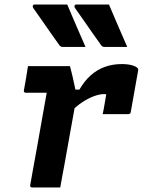

<svg xmlns="http://www.w3.org/2000/svg" viewBox="-20 -831 640 851"><path d="M278 -811Q292 -779 305 -747.5Q318 -716 332 -685Q346 -654 359 -623Q334 -623 310.5 -623Q287 -623 258 -623Q252 -623 248.5 -625.5Q245 -628 243 -631Q220 -663 201.5 -689.5Q183 -716 165 -742Q147 -768 127 -796Q124 -801 125.5 -806Q127 -811 134 -811Q163 -811 184.5 -811Q206 -811 228 -811Q250 -811 278 -811ZM463 -811Q477 -779 490 -747.5Q503 -716 517 -685Q531 -654 544 -623Q519 -623 495.5 -623Q472 -623 443 -623Q437 -623 433.5 -625.5Q430 -628 428 -631Q405 -663 386.5 -689.5Q368 -716 350 -742Q332 -768 312 -796Q309 -801 310.5 -806Q312 -811 319 -811Q348 -811 369.5 -811Q391 -811 413 -811Q435 -811 463 -811ZM104 -538Q112 -538 130.5 -538Q149 -538 173 -538Q197 -538 220.5 -538Q244 -538 263 -538Q282 -538 290 -538Q290 -538 293.5 -525Q297 -512 301.5 -492.5Q306 -473 310 -453.5Q314 -434 317 -420.5Q320 -407 320 -407Q315 -375 308 -337.5Q301 -300 294 -260Q287 -220 279.5 -179Q272 -138 265 -98Q260 -72 255.5 -47.5Q251 -23 247 0Q217 0 185.5 0Q154 0 123 0Q120 0 117.5 -1.5Q115 -3 114 -5Q113 -7 114 -11Q120 -46 127.5 -87Q135 -128 143 -172Q151 -216 158.5 -259.5Q166 -303 173.5 -344Q181 -385 187 -420H168Q156 -420 143.5 -420Q131 -420 119 -420Q107 -420 94 -420Q91 -420 89 -421.5Q87 -423 86 -425.5Q85 -428 86 -431Q91 -458 95.5 -484.5Q100 -511 104 -538ZM519 -547Q546 -547 564 -542Q582 -537 589 -530Q591 -528 591.5 -526.5Q592 -525 592.5 -523.5Q593 -522 592.5 -520.5Q592 -519 592 -517L560 -337Q559 -333 558.5 -331Q558 -329 556 -327.5Q554 -326 552 -325.5Q550 -325 547 -325Q519 -325 491 -325Q463 -325 435 -325L439 -344Q442 -361 445 -378Q448 -395 451 -413Q449 -413 447 -413.5Q445 -414 441 -414Q422 -414 396 -404.5Q370 -395 342.5 -376.5Q315 -358 289 -330L287 -434H332Q354 -472 382 -497Q410 -522 444.5 -534.5Q479 -547 519 -547Z"/></svg>

Font: RecMonoLinear Nerd Font Mono
Style: Bold Italic
Weight: 700
Italic angle: -10°
Monospace: yes
Version: Version 1.085; ttfautohint (v1.8.4.7-5d5b);Nerd Fonts 3.2.1